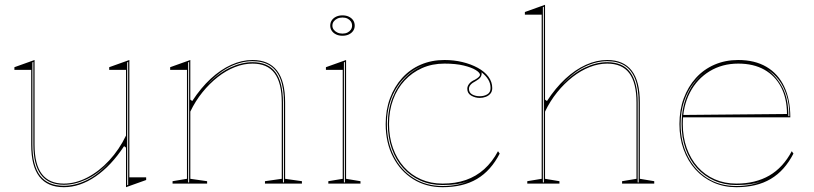

<svg xmlns="http://www.w3.org/2000/svg" viewBox="-20 -765 3391 800"><path d="M246 15Q178 15 144 -29Q110 -73 110 -162V-474H40V-485L124 -515V-162Q124 -80 154.5 -40Q185 0 246 0Q295 0 344 -25.5Q393 -51 435 -96.5Q477 -142 505 -200V-474H435V-485L519 -515V-26H589V-15L505 15V-150L497 -156Q443 -74 378 -29.5Q313 15 246 15ZM514 -507 510 -505V7L514 5ZM119 -507 115 -505V-163Q115 -75 147.5 -33Q180 9 246 9Q292 9 339.5 -13.5Q387 -36 434 -87Q387 -39 339 -17Q291 5 246 5Q182 5 150.5 -37Q119 -79 119 -163Z M1238 -10V0H1084V-10L1154 -20V-338Q1154 -420 1124 -460Q1094 -500 1032 -500Q996 -500 959 -485.5Q922 -471 887.5 -444Q853 -417 823.5 -380.5Q794 -344 773 -300V-20L843 -10V0H699V-10L759 -20V-474H689V-485L773 -515V-350L781 -344Q817 -399 858 -437Q899 -475 943.5 -495Q988 -515 1032 -515Q1066 -515 1091.5 -504Q1117 -493 1134 -471Q1151 -449 1159.5 -416Q1168 -383 1168 -338V-20ZM764 -5H768V-507L764 -505ZM1159 -5H1163V-338Q1163 -397 1148.5 -435Q1134 -473 1105 -491.5Q1076 -510 1032 -510Q986 -510 938.5 -487Q891 -464 844 -413Q891 -461 939 -483.5Q987 -506 1032 -506Q1097 -506 1128 -464Q1159 -422 1159 -338Z M1407 -616Q1392 -616 1380.5 -621.5Q1369 -627 1362.5 -636.5Q1356 -646 1356 -658Q1356 -671 1362.5 -680.5Q1369 -690 1380.5 -695.5Q1392 -701 1407 -701Q1422 -701 1433.5 -695.5Q1445 -690 1451.5 -680.5Q1458 -671 1458 -658Q1458 -646 1451.5 -636.5Q1445 -627 1433.5 -621.5Q1422 -616 1407 -616ZM1348 0V-10L1408 -20V-474H1338V-485L1422 -515V-20L1482 -10V0ZM1413 -5H1417V-507L1413 -505ZM1407 -625Q1419 -625 1428 -629.5Q1437 -634 1442 -641.5Q1447 -649 1447 -658Q1447 -668 1442 -675.5Q1437 -683 1428 -687.5Q1419 -692 1407 -692Q1395 -692 1385.5 -687.5Q1376 -683 1370.5 -675.5Q1365 -668 1365 -658Q1365 -649 1370.5 -641.5Q1376 -634 1385.5 -629.5Q1395 -625 1407 -625Z M1824 15Q1755 15 1701.5 -18.5Q1648 -52 1617.5 -111.5Q1587 -171 1587 -248Q1587 -307 1605 -355.5Q1623 -404 1655.5 -440Q1688 -476 1733 -495.5Q1778 -515 1832 -515Q1871 -515 1906.5 -506.5Q1942 -498 1970.5 -482.5Q1999 -467 2015 -445.5Q2031 -424 2031 -398Q2031 -384 2023.5 -375Q2016 -366 2004 -361.5Q1992 -357 1979 -357Q1960 -357 1943.5 -366.5Q1927 -376 1927 -395Q1927 -406 1935 -416Q1943 -426 1959 -433Q1980 -445 1980 -453Q1980 -462 1962.5 -473Q1945 -484 1912 -492Q1879 -500 1832 -500Q1781 -500 1739 -481.5Q1697 -463 1666 -429.5Q1635 -396 1618 -350Q1601 -304 1601 -248Q1601 -193 1617.5 -147.5Q1634 -102 1663.5 -69Q1693 -36 1734 -18Q1775 0 1824 0Q1878 0 1921 -15Q1964 -30 1997.5 -60Q2031 -90 2055 -135L2062 -125Q2044 -90 2020.5 -63.5Q1997 -37 1967.5 -19.5Q1938 -2 1902 6.5Q1866 15 1824 15ZM1986 -464 1987 -460Q1987 -450 1981.5 -442.5Q1976 -435 1962 -427Q1934 -413 1934 -395Q1934 -379 1947.5 -371.5Q1961 -364 1979 -364Q1997 -364 2010.5 -372Q2024 -380 2024 -398Q2024 -408 2021.5 -417Q2019 -426 2014 -434Q2009 -442 2002 -449.5Q1995 -457 1986 -464ZM1592 -248Q1592 -173 1621.5 -114.5Q1651 -56 1703.5 -23Q1756 10 1824 10Q1857 10 1886 4Q1915 -2 1935 -12Q1916 -3 1887.5 1.5Q1859 6 1824 6Q1773 6 1731.5 -12.5Q1690 -31 1659.5 -65Q1629 -99 1612.5 -145.5Q1596 -192 1596 -248Q1596 -308 1615.5 -357.5Q1635 -407 1670 -442.5Q1705 -478 1752 -495Q1704 -479 1668 -443.5Q1632 -408 1612 -358.5Q1592 -309 1592 -248Z M2706 -10V0H2572V-10L2632 -20V-338Q2632 -420 2602 -460Q2572 -500 2510 -500Q2474 -500 2437 -485.5Q2400 -471 2365.5 -444Q2331 -417 2301.5 -380.5Q2272 -344 2251 -300V-20L2311 -10V0H2177V-10L2237 -20V-704H2167V-715L2251 -745V-350L2259 -344Q2295 -399 2336 -437Q2377 -475 2421.5 -495Q2466 -515 2510 -515Q2544 -515 2569.5 -504Q2595 -493 2612 -471Q2629 -449 2637.5 -416Q2646 -383 2646 -338V-20ZM2242 -5H2246V-737L2242 -735ZM2637 -5H2641V-338Q2641 -397 2626.5 -435Q2612 -473 2583 -491.5Q2554 -510 2510 -510Q2464 -510 2416.5 -487Q2369 -464 2322 -413Q2369 -461 2417 -483.5Q2465 -506 2510 -506Q2575 -506 2606 -464Q2637 -422 2637 -338Z M3056 -515Q3125 -515 3173.5 -486.5Q3222 -458 3247.5 -404.5Q3273 -351 3273 -276H2825V-286L3259 -290Q3259 -355 3234.5 -402Q3210 -449 3165 -474.5Q3120 -500 3056 -500Q2989 -500 2936.5 -468Q2884 -436 2854.5 -379Q2825 -322 2825 -248Q2825 -193 2841.5 -147.5Q2858 -102 2887.5 -69Q2917 -36 2958 -18Q2999 0 3048 0Q3088 0 3122.5 -8.5Q3157 -17 3185.5 -33.5Q3214 -50 3237.5 -75.5Q3261 -101 3279 -135L3286 -125Q3268 -90 3244.5 -63.5Q3221 -37 3191.5 -19.5Q3162 -2 3126 6.5Q3090 15 3048 15Q2996 15 2952.5 -4.5Q2909 -24 2877.5 -59Q2846 -94 2828.5 -142Q2811 -190 2811 -248Q2811 -307 2829 -355.5Q2847 -404 2879.5 -440Q2912 -476 2957 -495.5Q3002 -515 3056 -515ZM2816 -248Q2816 -173 2845.5 -114.5Q2875 -56 2927 -23Q2979 10 3048 10Q3081 10 3110 4Q3139 -2 3159 -12Q3140 -3 3111.5 1.5Q3083 6 3048 6Q2998 6 2956 -12.5Q2914 -31 2883.5 -65Q2853 -99 2836.5 -145.5Q2820 -192 2820 -248Q2820 -325 2851 -385Q2882 -445 2936 -476Q2899 -455 2872 -421Q2845 -387 2830.5 -343.5Q2816 -300 2816 -248ZM3265 -281H3269Q3269 -331 3257 -368.5Q3245 -406 3224.5 -432.5Q3204 -459 3176 -476Q3215 -448 3240 -401Q3265 -354 3265 -281Z"/></svg>

Font: Kalnia Glaze Thin
Style: Regular
Weight: 100
Designer: Frida Medrano
Foundry: Frida Medrano
Version: Version 1.110